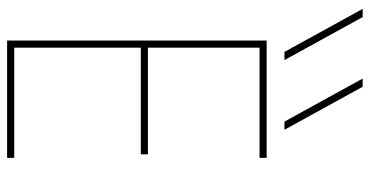

<svg xmlns="http://www.w3.org/2000/svg" viewBox="-270 -770 1040 540"><g transform="rotate(90 250.0 -500.0)"><path d="M126 -780 5 -1000H28L149 -780ZM322 -780 201 -1000H224L345 -780ZM94 0V-730H424V-710H114V-396H414V-376H114V-20H424V0Z"/></g></svg>

Font: M PLUS 1 Code Thin
Style: Regular
Weight: 250
Designer: Coji Morishita
Foundry: UNDERFOREST DESIGN
Version: Version 1.002